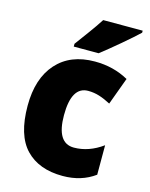

<svg xmlns="http://www.w3.org/2000/svg" viewBox="-117 -840 721 925"><g transform="rotate(15 244.0 -378.0)"><path d="M281 -766Q260 -733 231 -693.5Q202 -654 177 -620V-606H301Q340 -636 395 -682.5Q450 -729 478 -756V-766ZM446 -39V-186Q377 -136 303 -136Q217 -136 217 -275Q217 -418 300 -418Q329 -418 356 -409.5Q383 -401 413 -385L463 -521Q388 -563 295 -563Q173 -563 104.5 -486.5Q36 -410 36 -274Q36 -127 101.5 -58.5Q167 10 286 10Q379 10 446 -39Z"/></g></svg>

Font: Noto Sans UI SemiCondensed Black
Style: Regular
Weight: 900
Width: 4
Designer: Monotype Design Team
Foundry: Monotype Imaging Inc.
Version: 1.001